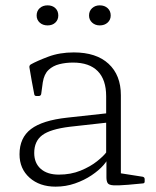

<svg xmlns="http://www.w3.org/2000/svg" viewBox="-20 -691 585 718"><path d="M188 7Q128 7 90.5 -26.5Q53 -60 53 -114Q53 -176 96 -208.5Q139 -241 231 -251L386 -268L385 -233L241 -217Q168 -208 138 -185.5Q108 -163 108 -119Q108 -81 132.5 -59.5Q157 -38 200 -38Q245 -38 281.5 -53Q318 -68 343 -88Q368 -108 378 -122L388 -108Q384 -93 367 -73.5Q350 -54 322.5 -35.5Q295 -17 260.5 -5Q226 7 188 7ZM377 -331Q377 -393 345.5 -425Q314 -457 253 -457Q226 -457 202 -451Q178 -445 161.5 -429.5Q145 -414 140 -383L134 -339Q132 -332 125 -332H116Q109 -332 108 -339Q103 -365 98.5 -389.5Q94 -414 90 -439Q89 -446 95 -450Q118 -463 160.5 -479Q203 -495 256 -495Q340 -495 386 -452.5Q432 -410 432 -335V-162H377ZM432 -162V-19L412 -46L514 -30Q521 -28 521 -21V-12Q521 -5 513 -5L459 0Q422 3 404.5 2Q387 1 382.5 -6.5Q378 -14 378 -28V-96L377 -102V-162ZM158 -596Q140 -596 128.5 -606.5Q117 -617 117 -633Q117 -650 128.5 -660.5Q140 -671 158 -671Q176 -671 187 -660.5Q198 -650 198 -633Q198 -617 187 -606.5Q176 -596 158 -596ZM353 -596Q336 -596 324.5 -606.5Q313 -617 313 -633Q313 -650 324.5 -660.5Q336 -671 353 -671Q371 -671 382.5 -660.5Q394 -650 394 -633Q394 -617 382.5 -606.5Q371 -596 353 -596Z"/></svg>

Font: Hahmlet ExtraLight
Style: Regular
Weight: 250
Designer: Minjoo Ham & Mark Frömberg
Foundry: hypertype
Version: Version 1.002